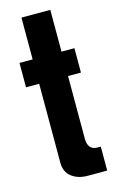

<svg xmlns="http://www.w3.org/2000/svg" viewBox="-111 -745 476 791"><g transform="rotate(-15 127.0 -350.0)"><path d="M9.8 -522H65.9V-700.2H189V-522H244.1V-418H189V-149.9Q189 -127.4 199.2 -114.7Q209.5 -102.1 230 -102.1H244.1V0H162.1Q119.6 0 92.8 -21Q65.9 -42 65.9 -81.1V-418H9.8Z"/></g></svg>

Font: Quaderni
Style: Regular
Weight: 400
Designer: Romain Laurent, Daphné Lejeune, Alexandre D’Hubert
Foundry: ESAD Valence
Version: Version 1.000;FEAKit 1.0